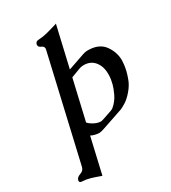

<svg xmlns="http://www.w3.org/2000/svg" viewBox="-235 -848 1105 1239"><g transform="rotate(-30 318.0 -229.0)"><path d="M633.3 -279.3Q630.9 -259.3 625.5 -236.3Q620.1 -212.9 607.2 -179Q594.2 -145 565.4 -111.6Q536.6 -78.1 511.2 -62.3Q485.8 -46.4 470.2 -40Q426.8 -25.4 384 -10.7Q341.3 3.9 314.5 12.9Q287.6 22 277.3 22H274.4Q241.7 20.5 214.8 6.8L153.8 271.5Q109.9 255.4 81.1 247.1Q52.2 238.8 22.5 237.3Q3.9 237.3 3.4 223.6Q3.4 220.7 4.4 217.8Q8.8 198.7 35.4 189.9Q62 181.2 67.9 156.2L245.6 -613.8Q246.6 -618.7 247.1 -623Q247.1 -640.1 228.5 -647.5Q210 -654.8 210 -669.4Q210 -672.4 210.4 -675.3Q214.8 -695.3 237.8 -695.3Q268.6 -696.8 300.8 -704.8Q333 -712.9 384.8 -729L314.9 -427.7L437.5 -470.2Q456.1 -476.1 464.8 -476.6Q470.7 -477.1 475.6 -477.1H479.5Q484.9 -476.6 490.2 -476.6Q564.5 -472.7 600.1 -421.4Q635.7 -370.1 635.7 -311.5Q635.3 -295.9 633.3 -279.3ZM322.3 -37.1Q327.6 -37.1 341.3 -41.7Q355 -46.4 374 -52.7Q393.1 -59.1 407.5 -64.2Q421.9 -69.3 429.2 -75.7Q463.9 -105.5 481.9 -144.8Q500 -184.1 505.4 -206.5Q510.7 -229 512.2 -238.3Q515.1 -256.8 515.1 -274.4Q515.1 -276.9 515.1 -279.3Q515.1 -319.3 501 -348.1Q471.2 -407.7 406.7 -407.7Q401.4 -407.7 392.8 -407Q384.3 -406.2 371.8 -401.9Q359.4 -397.5 335.7 -388.2Q312 -378.9 303.2 -376L234.4 -79.1Q246.6 -64.5 272 -51Q297.4 -37.6 319.3 -37.1Z"/></g></svg>

Font: Caudex
Style: Bold
Weight: 700
Italic angle: -13°
Version: Version 1.04